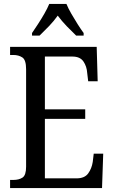

<svg xmlns="http://www.w3.org/2000/svg" viewBox="-20 -951 576 971"><path d="M31 0V-41H47Q76 -41 94 -53Q112 -65 112 -108V-601Q112 -648 93 -660.5Q74 -673 47 -673H31V-714H469L474 -540H426L421 -582Q419 -615 402 -640Q385 -665 346 -665H207V-398H411V-350H207V-49H367Q408 -49 426 -74Q444 -99 449 -132L454 -174H502L496 0ZM142 -784Q155 -803 172 -829Q189 -855 204.5 -882Q220 -909 229 -931H316Q325 -909 340.5 -882Q356 -855 372.5 -829Q389 -803 403 -784V-771H365Q342 -793 317 -819Q292 -845 272 -872Q253 -845 228 -819Q203 -793 180 -771H142Z"/></svg>

Font: Noto Serif Hebrew Condensed
Style: Regular
Weight: 400
Width: 3
Designer: Monotype Design Team
Foundry: Monotype Imaging Inc.
Version: Version 2.004; ttfautohint (v1.8.4.7-5d5b)